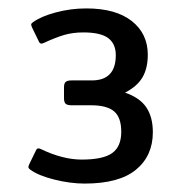

<svg xmlns="http://www.w3.org/2000/svg" viewBox="-20 -715 430 456"><path d="M52 -312Q48 -315 47.5 -317Q47 -319 49 -324L66 -359Q69 -365 77 -361Q129 -336 174 -336Q225 -336 246.5 -351.5Q268 -367 268 -402Q268 -436 251 -450.5Q234 -465 196 -465H150Q140 -465 136 -468.5Q132 -472 132 -482V-508Q132 -517 136 -520.5Q140 -524 150 -524H198Q255 -524 255 -584Q255 -611 237 -624.5Q219 -638 178 -638Q153 -638 132.5 -632Q112 -626 84 -613Q76 -609 73 -615L56 -650Q54 -655 54 -657Q54 -659 58 -662Q77 -676 112.5 -685.5Q148 -695 185 -695Q255 -695 293 -665Q331 -635 331 -585Q331 -553 318.5 -531.5Q306 -510 277 -495Q312 -483 327.5 -460Q343 -437 343 -401Q343 -345 303 -312Q263 -279 181 -279Q147 -279 109 -288.5Q71 -298 52 -312Z"/></svg>

Font: Mitr Light
Style: Regular
Weight: 300
Designer: Thanarat Vachiruckul
Foundry: Cadson Demak
Version: Version 1.003